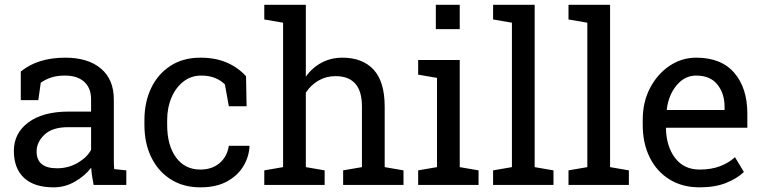

<svg xmlns="http://www.w3.org/2000/svg" viewBox="-20 -782 3219 812"><path d="M207 10.3Q124.5 10.3 81.5 -30Q38.6 -70.3 38.6 -143.6Q38.6 -218.8 100.1 -264.4Q161.6 -310.1 271 -310.1H365.2V-361.8Q365.2 -409.7 336.2 -436Q307.1 -462.4 254.4 -462.4Q221.2 -462.4 196.8 -454.3Q172.4 -446.3 152.3 -432.1L142.1 -358.4H67.9V-479.5Q139.6 -538.1 255.9 -538.1Q352.1 -538.1 406.7 -492.2Q461.4 -446.3 461.4 -360.8V-106.4Q461.4 -96.2 461.7 -86.4Q461.9 -76.7 462.9 -66.9L514.2 -61.5V0H376Q367.7 -40 365.7 -72.8Q337.9 -37.1 296.1 -13.4Q254.4 10.3 207 10.3ZM221.2 -70.3Q269 -70.3 308.6 -93.3Q348.1 -116.2 365.2 -148.4V-244.1H267.6Q201.2 -244.1 168 -212.4Q134.8 -180.7 134.8 -141.6Q134.8 -70.3 221.2 -70.3Z M827.6 10.3Q755.9 10.3 702.6 -23.2Q649.4 -56.6 620.1 -116.2Q590.8 -175.8 590.8 -253.9V-274.4Q590.8 -349.6 619.1 -409.2Q647.5 -468.8 700.7 -503.4Q753.9 -538.1 827.6 -538.1Q891.6 -538.1 939.7 -517.1Q987.8 -496.1 1020.5 -459.5L1022.9 -332.5H947.8L931.2 -424.8Q914.6 -441.9 889.6 -452.1Q864.7 -462.4 831.1 -462.4Q788.1 -462.4 755.6 -437Q723.1 -411.6 705.1 -369.1Q687 -326.7 687 -274.4V-253.9Q687 -167 724.6 -116Q762.2 -64.9 827.1 -64.9Q876 -64.9 908.2 -91.8Q940.4 -118.7 947.8 -165.5H1034.2L1035.2 -162.6Q1032.7 -117.2 1008.3 -77.6Q983.9 -38.1 938.7 -13.9Q893.6 10.3 827.6 10.3Z M1097.7 0V-61.5L1177.2 -75.2V-686L1097.7 -699.7V-761.7H1273.4V-458Q1300.8 -496.1 1340.3 -517.1Q1379.9 -538.1 1428.2 -538.1Q1513.2 -538.1 1560.1 -487.3Q1606.9 -436.5 1606.9 -331.1V-75.2L1686.5 -61.5V0H1431.2V-61.5L1510.7 -75.2V-332Q1510.7 -460 1398.9 -460Q1359.4 -460 1326.9 -441.2Q1294.4 -422.4 1273.4 -390.1V-75.2L1353 -61.5V0Z M1748.5 0V-61.5L1828.1 -75.2V-452.6L1748.5 -466.3V-528.3H1924.3V-75.2L2003.9 -61.5V0ZM1823.2 -658.7V-761.7H1924.3V-658.7Z M2065.4 0V-61.5L2145 -75.2V-686L2065.4 -699.7V-761.7H2241.2V-75.2L2320.8 -61.5V0Z M2384.3 0V-61.5L2463.9 -75.2V-686L2384.3 -699.7V-761.7H2560.1V-75.2L2639.6 -61.5V0Z M2939 10.3Q2865.7 10.3 2811.5 -23.2Q2757.3 -56.6 2727.8 -116.2Q2698.2 -175.8 2698.2 -253.9V-275.4Q2698.2 -350.6 2729.2 -409.9Q2760.3 -469.2 2811.8 -503.7Q2863.3 -538.1 2924.3 -538.1Q3030.8 -538.1 3085.7 -473.6Q3140.6 -409.2 3140.6 -301.8V-241.7H2797.9L2796.4 -239.3Q2797.9 -163.1 2835 -114Q2872.1 -64.9 2939 -64.9Q2987.8 -64.9 3024.7 -78.9Q3061.5 -92.8 3088.4 -117.2L3126 -54.7Q3097.7 -27.3 3051 -8.5Q3004.4 10.3 2939 10.3ZM2800.8 -316.9H3044.4V-329.6Q3044.4 -386.2 3014.2 -424.3Q2983.9 -462.4 2924.3 -462.4Q2876 -462.4 2841.8 -421.6Q2807.6 -380.9 2799.8 -319.3Z"/></svg>

Font: Roboto Slab
Style: Regular
Weight: 400
Designer: Google
Version: Version 2.000; ttfautohint (v1.8.1.43-b0c9)